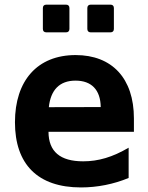

<svg xmlns="http://www.w3.org/2000/svg" viewBox="-20 -799 642 833"><path d="M180.7 -658.7H266.6C275.9 -658.7 281.2 -664.1 281.2 -673.3V-764.2C281.2 -773.4 275.9 -778.8 266.6 -778.8H180.7C171.4 -778.8 166 -773.4 166 -764.2V-673.3C166 -664.1 171.4 -658.7 180.7 -658.7ZM373.5 -658.7H459.5C468.8 -658.7 474.1 -664.1 474.1 -673.3V-764.2C474.1 -773.4 468.8 -778.8 459.5 -778.8H373.5C364.3 -778.8 358.9 -773.4 358.9 -764.2V-673.3C358.9 -664.1 364.3 -658.7 373.5 -658.7ZM331.5 14.2C401.9 14.2 473.6 0 538.1 -26.9V-158.2C468.3 -117.2 406.7 -99.1 340.8 -99.1C241.2 -99.1 190.9 -141.1 190.4 -227.1H561V-285.2C561 -459.5 465.8 -560.1 308.1 -560.1C142.1 -560.1 44.9 -449.2 44.9 -268.6C44.9 -86.9 143.1 14.2 331.5 14.2ZM191.9 -334C199.7 -408.2 237.8 -449.2 307.6 -449.2C376.5 -449.2 416 -409.7 417 -334.5Z"/></svg>

Font: Hack
Style: Bold
Weight: 700
Monospace: yes
Designer: Christopher Simpkins
Foundry: Christopher Simpkins
Version: Version 2.010